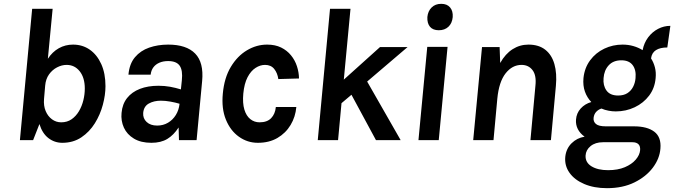

<svg xmlns="http://www.w3.org/2000/svg" viewBox="-20 -732 3522 1003"><path d="M305.5 14Q265 14 233 -10.5Q201 -35 186 -84L153 0H84L148 -686H255L230 -425Q253.5 -461 287.2 -480Q321 -499 361.5 -499Q411 -499 449 -472.5Q487 -446 509 -397.2Q531 -348.5 531 -282Q531 -236 517.2 -184.5Q503.5 -133 475.5 -88Q447.5 -43 405 -14.5Q362.5 14 305.5 14ZM299.5 -93Q331 -93 354 -109Q377 -125 392.5 -151.2Q408 -177.5 415.5 -208.5Q423 -239.5 423 -269.5Q423 -326 396.5 -359.5Q370 -393 328 -393Q303 -393 278.2 -380.2Q253.5 -367.5 236.2 -343.5Q219 -319.5 216 -285L210 -215Q207 -179.5 218.5 -152Q230 -124.5 251.5 -108.8Q273 -93 299.5 -93Z M771 14Q716 14 679.8 -7.8Q643.5 -29.5 627.2 -65.2Q611 -101 615 -142Q619 -188.5 644 -220Q669 -251.5 711 -267.8Q753 -284 807.5 -284Q839.5 -284 868.5 -278.8Q897.5 -273.5 925 -265L930 -313Q935.5 -364 918.8 -388.5Q902 -413 858.5 -413Q832.5 -413 812.8 -404.5Q793 -396 781.2 -380.2Q769.5 -364.5 767 -342H651Q656 -398.5 685 -433Q714 -467.5 759.2 -483.2Q804.5 -499 858.5 -499Q954 -499 999.5 -452.2Q1045 -405.5 1036 -309L1007 0H915Q914 -16.5 914 -33Q914 -49.5 913 -66Q887.5 -26.5 854 -6.2Q820.5 14 771 14ZM801 -76Q832.5 -76 857.5 -90.8Q882.5 -105.5 898.5 -131.2Q914.5 -157 918 -190Q896.5 -196.5 870.2 -201.2Q844 -206 820.5 -206Q784 -206 757.5 -191.2Q731 -176.5 728 -142Q726 -113.5 746 -94.8Q766 -76 801 -76Z M1327 14Q1272.5 14 1228 -17.8Q1183.5 -49.5 1160 -107.2Q1136.5 -165 1144 -243Q1151.5 -325.5 1185.8 -382.5Q1220 -439.5 1270 -469.2Q1320 -499 1375.5 -499Q1417.5 -499 1448.5 -483.8Q1479.5 -468.5 1500.2 -443Q1521 -417.5 1531.2 -386Q1541.5 -354.5 1542 -322L1434 -319Q1429.5 -350.5 1412.5 -371.8Q1395.5 -393 1364.5 -393Q1339 -393 1314.8 -377.2Q1290.5 -361.5 1273.2 -328.5Q1256 -295.5 1251 -243Q1246.5 -193 1256.5 -159.8Q1266.5 -126.5 1287.5 -109.8Q1308.5 -93 1336 -93Q1375.5 -93 1396.5 -114.8Q1417.5 -136.5 1421 -173H1528Q1523.5 -121.5 1498 -79Q1472.5 -36.5 1429.2 -11.2Q1386 14 1327 14Z M1944 0 1816 -237 1764 -193 1746 0H1640L1704 -686H1811L1776 -316L1965 -486H2109L1898 -306L2073 0Z M2272.5 -574Q2241.5 -574 2226.2 -592.2Q2211 -610.5 2212.5 -643Q2215.5 -674 2234.8 -693Q2254 -712 2285 -712Q2315.5 -712 2331.2 -693.2Q2347 -674.5 2345 -643Q2342 -610.5 2322.5 -592.2Q2303 -574 2272.5 -574ZM2166 0 2212 -487H2318L2272 0Z M2452 0 2498 -486H2590L2593 -403Q2620 -451 2657.8 -475Q2695.5 -499 2740.5 -499Q2794.5 -499 2828.5 -472.2Q2862.5 -445.5 2876.2 -397.2Q2890 -349 2884 -284L2858 0H2751L2777 -284Q2783 -338 2762 -365.5Q2741 -393 2704.5 -393Q2656 -393 2621.2 -348.8Q2586.5 -304.5 2578 -217L2558 0Z M3151 251Q3083 251 3032 229.2Q2981 207.5 2954.8 170.2Q2928.5 133 2933 87Q2937.5 44.5 2965.8 16.5Q2994 -11.5 3034 -18Q3010 -35 2998.5 -57.8Q2987 -80.5 2989 -107Q2991.5 -141 3013.5 -165.2Q3035.5 -189.5 3069 -199Q3046.5 -222.5 3035.5 -253.8Q3024.5 -285 3028 -324Q3033.5 -377.5 3062.8 -417Q3092 -456.5 3136.8 -477.8Q3181.5 -499 3232 -499Q3262.5 -499 3289 -491.2Q3315.5 -483.5 3337 -470Q3344.5 -508.5 3366 -537Q3387.5 -565.5 3417.8 -581.2Q3448 -597 3482 -597L3466 -484Q3428.5 -484 3406.8 -470.2Q3385 -456.5 3381 -427Q3394.5 -406 3401.2 -380.2Q3408 -354.5 3405 -324Q3400.5 -271.5 3371 -232.5Q3341.5 -193.5 3295.8 -171.8Q3250 -150 3196.5 -150Q3178 -150 3158.5 -153.8Q3139 -157.5 3122 -165Q3107 -160.5 3095.2 -148.5Q3083.5 -136.5 3081 -117Q3078.5 -97 3093 -84.5Q3107.5 -72 3145 -72H3292Q3361 -72 3398 -44Q3435 -16 3430 44Q3426 96.5 3390.5 143.8Q3355 191 3294 221Q3233 251 3151 251ZM3156.5 157Q3207.5 157 3244 141.5Q3280.5 126 3301.2 101.8Q3322 77.5 3324 52Q3325.5 31.5 3315 21.2Q3304.5 11 3284 11H3130Q3090 11 3065.2 31.2Q3040.5 51.5 3039 81Q3037.5 117 3070.2 137Q3103 157 3156.5 157ZM3209 -233Q3238 -233 3257.2 -245.2Q3276.5 -257.5 3287.2 -278.2Q3298 -299 3300 -324Q3304 -366.5 3285 -391.8Q3266 -417 3226 -417Q3184 -417 3160 -391Q3136 -365 3133 -324Q3129.5 -285.5 3148.2 -259.2Q3167 -233 3209 -233Z"/></svg>

Font: Karla
Style: Bold Italic
Weight: 700
Italic angle: -8°
Designer: Jonathan Pinhorn
Version: Version 2.004;gftools[0.9.33]